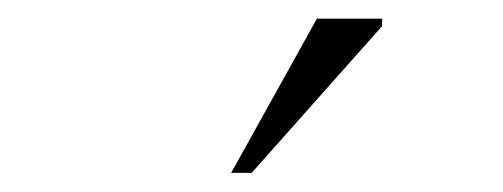

<svg xmlns="http://www.w3.org/2000/svg" viewBox="-20 -690 540 206"><path d="M228 -504.5 320 -670H390V-662L250 -504.5Z"/></svg>

Font: Newsreader Text Light
Style: Regular
Weight: 300
Designer: Hugues Gentile
Foundry: Production Type
Version: Version 1.002